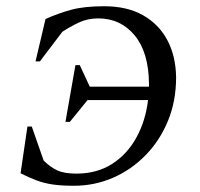

<svg xmlns="http://www.w3.org/2000/svg" viewBox="-20 -588 642 616"><path d="M236 -379 268 -310H458Q458 -314 458 -320Q457 -420 412 -474.5Q367 -529 295 -529Q261 -529 232.5 -515.5Q204 -502 180 -486L108 -391H94L126 -527Q166 -545 208 -556.5Q250 -568 314 -568Q388 -568 439 -539Q490 -510 517 -459Q544 -408 545 -340Q545 -264 519 -200.5Q493 -137 447 -90Q401 -43 342 -17.5Q283 8 217 8Q178 8 150 4Q122 0 98 -9Q74 -18 46 -32L68 -182H82L120 -73Q141 -52 163.5 -41.5Q186 -31 225 -31Q291 -31 339.5 -62Q388 -93 417.5 -146.5Q447 -200 455 -267H261L204 -197H190L222 -379Z"/></svg>

Font: Spectral SC
Style: Italic
Weight: 400
Italic angle: -10°
Designer: Jean-Baptiste Levee
Foundry: Production Type
Version: Version 2.001